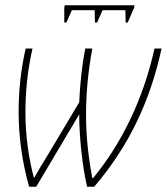

<svg xmlns="http://www.w3.org/2000/svg" viewBox="-20 -712 636 732"><path d="M225 -626H233L254 -673H341L342 -626H350L371 -673H458L459 -626H467L491 -682L493 -692H227L225 -682ZM91 0H118L282 -276C282 -190 294 -77 312 0H339C471 -154 552 -325 596 -527H569C526 -333 444 -166 335 -33H332C318 -106 308 -189 308 -272C308 -357 316 -442 332 -527H305C293 -466 285 -393 282 -322L162 -121C146 -96 128 -65 111 -35H109C89 -110 77 -196 77 -283C77 -364 85 -445 104 -527H78C60 -450 51 -369 51 -285C51 -189 65 -92 91 0Z"/></svg>

Font: Noto Sans Condensed Thin
Style: Italic
Weight: 100
Width: 3
Italic angle: -12°
Designer: Monotype Design Team
Foundry: Monotype Imaging Inc.
Version: Version 2.013